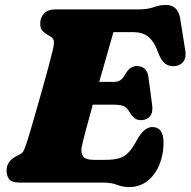

<svg xmlns="http://www.w3.org/2000/svg" viewBox="-20 -738 770 776"><path d="M399 0H59Q27.5 0 17 -14Q6.5 -28 6.5 -49Q6.5 -68.5 17.2 -83Q28 -97.5 43.5 -105.5L59.5 -113.5Q70.5 -119 75.8 -129.2Q81 -139.5 89 -164Q93 -175.5 102.5 -208.2Q112 -241 124.8 -285.5Q137.5 -330 151 -377.2Q164.5 -424.5 175.5 -466.2Q186.5 -508 193 -534.5Q200 -563.5 197.2 -574Q194.5 -584.5 185.5 -589.5L171 -598Q161.5 -603.5 152 -613.2Q142.5 -623 142.5 -642Q142.5 -667 158 -683.5Q173.5 -700 204 -700H539.5Q576 -700 601 -709Q626 -718 651 -718Q699.5 -718 708.5 -662L729 -532.5Q733 -506.5 722.5 -490.8Q712 -475 691 -471.5Q666.5 -467.5 648.8 -479.8Q631 -492 617 -531Q603 -570 580 -589Q557 -608 518.5 -608H438.5Q431 -581 415 -525.8Q399 -470.5 381 -407H440Q454.5 -407 465.2 -413.2Q476 -419.5 489 -442Q498.5 -458 509.2 -464.5Q520 -471 533.5 -471Q554.5 -471 566 -458.8Q577.5 -446.5 580 -425.5L595 -313Q599 -282 585.5 -267.2Q572 -252.5 549.5 -252.5Q532.5 -252.5 521.8 -262Q511 -271.5 504 -284Q493 -304.5 478.2 -309.8Q463.5 -315 436 -315H355Q339 -257.5 326.5 -210.2Q314 -163 310 -143Q306 -120 316 -106Q326 -92 358 -92H407Q440 -92 461.2 -98.2Q482.5 -104.5 499 -121.5Q515.5 -138.5 532.5 -170.5Q561.5 -224.5 595.5 -224.5Q641 -224.5 641 -161.5Q641 -113 624 -72Q607 -31 575.8 -6.5Q544.5 18 501.5 18Q476 18 453 9Q430 0 399 0Z"/></svg>

Font: Fraunces 9pt SuperSoft Black
Style: Italic
Weight: 900
Italic angle: -16°
Version: Version 1.000;[0bf87f6ff]